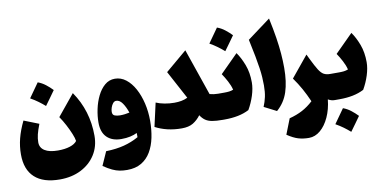

<svg xmlns="http://www.w3.org/2000/svg" viewBox="-97 -1124 3449 1728"><g transform="rotate(-10 1627.5 -260.0)"><path d="M533.2 -42Q529.8 -67.9 512.9 -109.1Q496.1 -150.4 472.2 -195.8Q448.2 -241.2 421.9 -279.3L579.1 -471.2Q704.6 -289.6 704.6 -59.6Q704.6 38.1 656.7 113.3Q608.9 188.5 524.7 231.2Q440.4 273.9 331.1 273.9Q179.7 273.9 101.6 202.1Q23.4 130.4 23.4 -7.8Q23.4 -82 41.5 -153.1Q59.6 -224.1 98.6 -305.2L234.9 -251.5Q213.9 -198.2 204.8 -160.6Q195.8 -123 195.8 -88.4Q195.8 -39.1 238 -12.5Q280.3 14.2 358.4 14.2Q422.4 14.2 468 -0.5Q513.7 -15.1 533.2 -42ZM284.7 -621.6Q322.3 -607.9 355 -582.5Q387.7 -557.1 415 -528.3Q392.6 -496.6 369.4 -464.4Q346.2 -432.1 321.8 -398.9Q293.5 -423.8 261.7 -447Q230 -470.2 192.4 -491.2Q240.7 -558.1 284.7 -621.6Z M941.9 294.9Q905.3 294.9 873.5 289.1Q841.8 283.2 807.4 267.1Q772.9 251 728 220.7L783.7 95.7Q878.9 92.8 949.7 74.2Q1020.5 55.7 1083.5 20.5Q1083.5 11.2 1083.5 1.7Q1083.5 -7.8 1083 -18.1Q1056.2 -4.4 1020 3.7Q983.9 11.7 939 11.7Q855 11.7 807.6 -34.4Q760.3 -80.6 760.3 -169.4Q760.3 -228 773.7 -291.7Q787.1 -355.5 814 -410.2Q840.8 -464.8 880.6 -499Q920.4 -533.2 973.1 -533.2Q1028.3 -533.2 1074 -497.8Q1119.6 -462.4 1152.6 -401.9Q1185.5 -341.3 1203.4 -265.1Q1221.2 -189 1221.2 -106.9Q1221.2 -25.4 1206.3 47.4Q1191.4 120.1 1158.4 175.8Q1125.5 231.4 1072 263.2Q1018.6 294.9 941.9 294.9ZM1050.3 -210.4Q1032.2 -264.2 1007.1 -299.8Q981.9 -335.4 950.7 -335.4Q934.1 -335.4 921.4 -320.1Q908.7 -304.7 901.6 -283.2Q894.5 -261.7 894.5 -243.7Q894.5 -216.3 915 -208.3Q935.5 -200.2 963.9 -200.2Q985.8 -200.2 1008.8 -203.1Q1031.7 -206.1 1050.3 -210.4Z M1586.4 -251.5 1447.8 -509.8 1643.1 -674.8 1789.6 -249Q1827.1 -238.8 1866.2 -238.8H1866.7V0H1866.2Q1808.1 0 1770.8 -6.6Q1733.4 -13.2 1709 -30.3Q1684.6 -47.4 1665 -77.6Q1633.8 -36.1 1594.2 -12.2Q1554.7 11.7 1490.7 11.7Q1421.4 11.7 1360.8 -2.7Q1300.3 -17.1 1250 -43.9L1298.3 -258.3Q1331.5 -243.7 1375.7 -235.4Q1419.9 -227.1 1464.8 -227.1Q1499.5 -227.1 1529.5 -232.7Q1559.6 -238.3 1586.4 -251.5Z M1959 -827.1Q1996.6 -813.5 2029.3 -788.1Q2062 -762.7 2089.4 -733.9Q2066.9 -702.1 2043.7 -669.9Q2020.5 -637.7 1996.1 -604.5Q1967.8 -629.4 1936 -652.6Q1904.3 -675.8 1866.7 -696.8Q1915 -763.7 1959 -827.1ZM1866.7 0Q1855 0 1849.1 -8.3Q1843.3 -16.6 1843.3 -41V-197.8Q1843.3 -222.2 1849.1 -230.5Q1855 -238.8 1866.7 -238.8H1923.3Q1948.2 -238.8 1967.5 -241.2Q1986.8 -243.7 2005.4 -251Q1996.1 -289.6 1973.6 -331.5Q1951.2 -373.5 1928.7 -406.2L2092.3 -569.8Q2128.4 -519.5 2155.5 -448Q2182.6 -376.5 2182.6 -287.1Q2182.6 -231.9 2162.1 -167.7Q2141.6 -103.5 2108.4 -46.4Q2062.5 -22.5 2006.3 -11.2Q1950.2 0 1884.3 0Z M2434.6 -825.7Q2456.5 -723.1 2469 -643.1Q2481.4 -563 2486.8 -496.1Q2492.2 -429.2 2492.2 -365.2Q2492.2 -237.3 2462.6 -146.5Q2433.1 -55.7 2361.3 6.8L2248.5 -50.8Q2266.1 -92.8 2275.6 -136.7Q2285.2 -180.7 2285.2 -241.2Q2285.2 -278.8 2282.7 -315.9Q2280.3 -353 2273.7 -399.4Q2267.1 -445.8 2254.9 -510.7Q2242.7 -575.7 2222.7 -668.5Z M2710 -447.8 2731.4 -403.3Q2764.6 -335 2787.1 -299.3Q2809.6 -263.7 2832.8 -251.2Q2856 -238.8 2891.1 -238.8H2891.6V0H2891.1Q2873.5 0 2859.4 -4.2Q2845.2 -8.3 2829.6 -17.1Q2820.3 72.8 2787.8 143.3Q2755.4 213.9 2707.5 254.4Q2659.7 294.9 2603.5 294.9Q2550.3 294.9 2506.3 281.7Q2462.4 268.6 2406.7 231.4L2461.9 90.8Q2529.3 73.2 2581.5 45.4Q2633.8 17.6 2681.2 -26.4Q2653.3 -90.3 2622.6 -145.8Q2591.8 -201.2 2552.7 -255.9Z M2891.6 0Q2879.9 0 2874 -8.3Q2868.2 -16.6 2868.2 -41V-197.8Q2868.2 -222.2 2874 -230.5Q2879.9 -238.8 2891.6 -238.8H2973.1Q2998 -238.8 3016.8 -241.2Q3035.6 -243.7 3054.7 -251Q3045.4 -289.6 3023.2 -331.5Q3001 -373.5 2978.5 -406.2L3142.1 -569.8Q3178.2 -519.5 3205.1 -448Q3231.9 -376.5 3231.9 -287.1Q3231.9 -231.9 3211.4 -167.7Q3190.9 -103.5 3157.7 -46.4Q3111.8 -22.5 3055.9 -11.2Q3000 0 2934.1 0ZM2949.7 84.5Q2987.3 98.1 3020 123.5Q3052.7 148.9 3080.1 177.7Q3057.6 209.5 3034.4 241.7Q3011.2 273.9 2986.8 307.1Q2958.5 282.2 2926.8 259Q2895 235.8 2857.4 214.8Q2905.8 147.9 2949.7 84.5Z"/></g></svg>

Font: Pinar DS1 Black
Style: Regular
Weight: 900
Designer: Amin Abedi
Version: Version 3.000